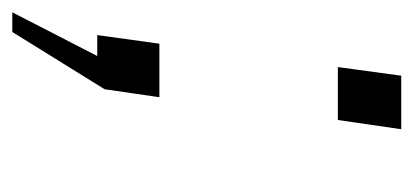

<svg xmlns="http://www.w3.org/2000/svg" viewBox="-200 -334 672 312"><g transform="rotate(90 136.0 -178.0)"><path d="M175 -391 190 -494H103L89 -391ZM32 138 125 -12 138 -101H51L37 0H71L0 138Z"/></g></svg>

Font: Cheyenne Sans Light
Style: Italic
Weight: 300
Italic angle: -8.13011°
Designer: The Public Sans project authors (U.S. Web Design System), Libre Franklin designed by Pablo Impallari and Rodrigo Fuenzal
Foundry: The Cheyenne Sans Project Authors
Version: Version 2.007